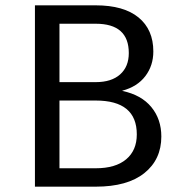

<svg xmlns="http://www.w3.org/2000/svg" viewBox="-20 -699 673 720"><path d="M439 -359V-358Q510 -343 547.5 -297.5Q585 -252 585 -187Q585 -101 521.5 -50Q458 1 339 1H111V-679H339Q444 -679 499.5 -633.5Q555 -588 555 -506Q555 -453 525 -413.5Q495 -374 439 -359ZM339 -610H203V-391H339Q398 -391 430.5 -420Q463 -449 463 -500Q463 -610 339 -610ZM339 -68Q413 -68 453 -101.5Q493 -135 493 -195Q493 -322 339 -322H203V-68Z"/></svg>

Font: Martel Sans
Style: Regular
Weight: 400
Designer: Dan Reynolds and Mathieu Réguer
Foundry: Dan Reynolds and Mathieu Réguer
Version: Version 1.001;PS 001.001;hotconv 1.0.70;makeotf.lib2.5.58329